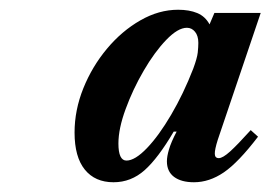

<svg xmlns="http://www.w3.org/2000/svg" viewBox="-20 -792 555 394"><path d="M213 -418Q175 -418 154 -444Q133 -470 133 -520Q133 -566 151 -610.8Q169 -655.5 199.5 -692Q230 -728.5 268 -750.2Q306 -772 345.5 -772Q368.5 -772 384.8 -765.2Q401 -758.5 410 -742L420 -765.5H515L427 -505.5Q420.5 -485 420.8 -476.2Q421 -467.5 429 -467.5Q437 -467.5 452 -481Q467 -494.5 494.5 -525L509.5 -511.5Q469 -458.5 439.2 -438.2Q409.5 -418 378 -418Q352 -418 337.2 -429Q322.5 -440 322.5 -461Q322.5 -471 326.8 -485.5Q331 -500 342.5 -522H336.5Q304.5 -467.5 276.8 -442.8Q249 -418 213 -418ZM239.5 -462.5Q257 -462.5 281.5 -488Q306 -513.5 331.2 -556.5Q356.5 -599.5 376.5 -651Q384.5 -672.5 385.8 -684.2Q387 -696 387 -704Q387 -718.5 380.2 -726.8Q373.5 -735 363.5 -735Q345 -735 321 -710Q297 -685 274.8 -646.8Q252.5 -608.5 237.8 -568.2Q223 -528 223 -497.5Q223 -462.5 239.5 -462.5Z"/></svg>

Font: Libre Caslon Condensed Bold
Style: Italic
Weight: 700
Italic angle: -22.583°
Designer: Pablo Impallari, Rodrigo Fuenzalida, Katja Schimmel, Ertekin Erdin
Foundry: Pablo Impallari, Rodrigo Fuenzalida
Version: Version 2.000; ttfautohint (v1.8.4.7-5d5b);gftools[0.9.33]